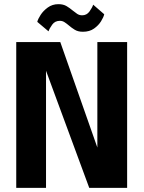

<svg xmlns="http://www.w3.org/2000/svg" viewBox="-20 -902 690 922"><path d="M58 0V-700H269.5L473.5 -119.5H447.5V-700H590.5V0H408.5L195 -578.5H201V0ZM378 -749.5Q354.5 -749.5 338.8 -759.2Q323 -769 311 -779.5Q300.5 -788.5 290.2 -795.2Q280 -802 267.5 -802Q244 -802 230.8 -783.8Q217.5 -765.5 213 -751.5L159 -797Q162 -810 174.8 -830Q187.5 -850 209.5 -866Q231.5 -882 260.5 -882Q284 -882 299.8 -872.5Q315.5 -863 328.5 -852Q340 -842.5 350.5 -835.5Q361 -828.5 374.5 -828.5Q396.5 -828.5 409.8 -847Q423 -865.5 427.5 -879.5L480.5 -833.5Q477.5 -819.5 465.2 -799.8Q453 -780 431.5 -764.8Q410 -749.5 378 -749.5Z"/></svg>

Font: Trispace Thin SemiBold
Style: Regular
Weight: 600
Version: Version 1.210